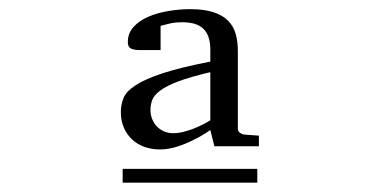

<svg xmlns="http://www.w3.org/2000/svg" viewBox="-20 -699 821 415"><path d="M245.1 -304.2V-334H536.1V-304.2ZM434.6 -543Q390.6 -532.7 365 -522.9Q339.4 -513.2 325.9 -502.9Q312.5 -492.7 308.8 -482.2Q305.2 -471.7 305.2 -460.9Q305.2 -451.7 308.6 -442.6Q312 -433.6 318.1 -426.8Q324.2 -419.9 333.5 -415.5Q342.8 -411.1 354.5 -411.1Q367.2 -411.1 381.6 -415.3Q396 -419.4 407.7 -424.8Q421.4 -430.7 434.6 -439ZM443.4 -382.8 434.6 -418Q417.5 -405.8 398.9 -397Q383.3 -388.7 363.8 -382.3Q344.2 -376 325.2 -376Q308.1 -376 292.7 -381.3Q277.3 -386.7 265.9 -397.2Q254.4 -407.7 247.8 -422.9Q241.2 -438 241.2 -457Q241.2 -473.6 247.3 -487.8Q253.4 -502 273.7 -515.1Q293.9 -528.3 332 -540.8Q370.1 -553.2 434.6 -565.9V-591.8Q434.6 -622.1 419.9 -636.5Q405.3 -650.9 374.5 -650.9Q357.4 -650.9 345 -647.7Q332.5 -644.5 327.1 -643.1V-590.8H280.3Q271.5 -590.8 263.9 -593.8Q256.3 -596.7 256.3 -607.9Q256.3 -627 268.3 -640.4Q280.3 -653.8 299.6 -662.4Q318.8 -670.9 343 -675Q367.2 -679.2 391.1 -679.2Q421.4 -679.2 441.4 -672.6Q461.4 -666 473.1 -654.1Q484.9 -642.1 489.5 -625.5Q494.1 -608.9 494.1 -588.9V-420.9Q494.1 -415.5 498 -412.4Q502 -409.2 507.3 -408.2L539.6 -405.8V-382.8Z"/></svg>

Font: BabelStone Ogham Fixed
Style: Regular
Weight: 400
Monospace: yes
Designer: Andrew West
Foundry: BabelStone
Version: Version 2.02 March 14, 2022